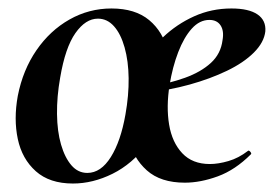

<svg xmlns="http://www.w3.org/2000/svg" viewBox="-20 -419 647 453"><path d="M152 14Q97 14 64.5 -15Q32 -44 22 -91Q12 -138 22 -193Q34 -254 66 -300.5Q98 -347 144 -373Q190 -399 243 -399Q299 -399 332 -371.5Q365 -344 376 -297.5Q387 -251 375 -193Q362 -125 327 -78.5Q292 -32 245.5 -9Q199 14 152 14ZM186 -11Q218 -11 241.5 -48.5Q265 -86 276 -149Q284 -194 283.5 -234.5Q283 -275 274 -307Q265 -339 249 -357Q233 -375 211 -375Q182 -375 158 -341Q134 -307 122 -236Q114 -191 114.5 -150Q115 -109 124 -78Q133 -47 148.5 -29Q164 -11 186 -11ZM416 12Q359 12 326.5 -17Q294 -46 284 -91Q274 -136 283 -185Q291 -224 312 -262.5Q333 -301 365 -331.5Q397 -362 438 -380.5Q479 -399 526 -399Q567 -399 587.5 -385Q608 -371 606 -345Q603 -319 579 -295Q555 -271 515.5 -252Q476 -233 427.5 -219.5Q379 -206 329 -201L331 -214Q379 -222 416.5 -235.5Q454 -249 477.5 -270.5Q501 -292 505 -324Q509 -346 500.5 -359Q492 -372 474 -372Q451 -372 432.5 -351.5Q414 -331 400.5 -296Q387 -261 380 -218Q372 -167 379 -125Q386 -83 410 -57.5Q434 -32 475 -32Q495 -32 519 -39Q543 -46 565 -63Q567 -65 570.5 -61Q574 -57 572 -55Q535 -18 494 -3Q453 12 416 12Z"/></svg>

Font: Cormorant Light
Style: Italic
Weight: 300
Italic angle: -10°
Designer: Christian Thalmann (Catharsis Fonts)
Foundry: Catharsis Fonts
Version: Version 4.000